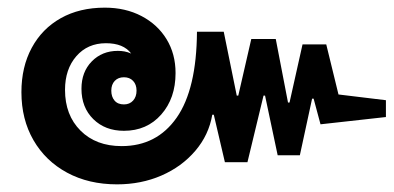

<svg xmlns="http://www.w3.org/2000/svg" viewBox="-20 -507 1029 502"><path d="M286 -25Q212 -25 155.5 -55.5Q99 -86 67.5 -140.5Q36 -195 36 -266Q36 -332 63 -382Q90 -432 139 -459.5Q188 -487 254 -487Q308 -487 350 -465Q392 -443 415.5 -404.5Q439 -366 439 -316Q439 -250 401.5 -207.5Q364 -165 304 -165Q255 -165 224 -195.5Q193 -226 193 -275Q193 -319 220 -346.5Q247 -374 288 -374Q297 -374 305.5 -372.5Q314 -371 323 -367Q303 -394 257 -394Q209 -394 179.5 -360Q150 -326 150 -272Q150 -206 190.5 -165.5Q231 -125 298 -125Q390 -125 442 -199.5Q494 -274 495 -424H565L599 -257H603L637 -405H701L733 -239H737L771 -391H833L865 -260L989 -245V-201L818 -182L800 -249H796L764 -101H706L673 -257H669L627 -83H568L539 -207H535Q526 -154 490.5 -112.5Q455 -71 402 -48Q349 -25 286 -25ZM304 -234Q319 -234 328 -244Q337 -254 337 -270Q337 -286 328 -295.5Q319 -305 304 -305Q289 -305 280 -295.5Q271 -286 271 -270Q271 -254 279.5 -244Q288 -234 304 -234Z"/></svg>

Font: Noto Sans Thai Looped UI Black
Style: Regular
Weight: 900
Designer: Cadson Demak Team
Foundry: Cadson Demak Co., Ltd.
Version: Version 1.000